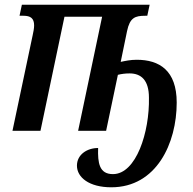

<svg xmlns="http://www.w3.org/2000/svg" viewBox="-20 -556 820 816"><path d="M453 240C645 240 731 53 731 -120C731 -257 657 -302 561 -302C534 -302 512 -297 493 -293L520 -424C532 -481 554 -489 597 -489H606L616 -536H73L63 -489H80C110 -489 125 -478 125 -448C125 -436 122 -420 119 -407L33 0H152L254 -485H414L312 0H431L481 -238C497 -242 513 -244 531 -244C580 -244 613 -215 613 -141C616 5 559 184 460 184C402 184 395 137 397 73C350 73 307 101 307 148C307 198 359 240 453 240Z"/></svg>

Font: Noto Serif Condensed SemiBold
Style: Italic
Weight: 600
Width: 3
Italic angle: -12°
Designer: Monotype Design Team
Foundry: Monotype Imaging Inc.
Version: Version 2.014